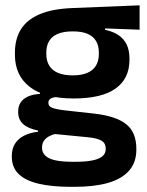

<svg xmlns="http://www.w3.org/2000/svg" viewBox="-20 -530 565 740"><path d="M264 -150.5Q152.5 -150.5 95 -194.8Q37.5 -239 37.5 -319V-326.5Q37.5 -379.5 60.5 -416.8Q83.5 -454 132.5 -475Q181.5 -496 259.5 -499L518 -509.5V-415.5L385 -420.5V-415Q416.5 -408.5 437.2 -394.2Q458 -380 468.5 -357.8Q479 -335.5 479 -304V-299.5Q479 -227 425.5 -188.8Q372 -150.5 264 -150.5ZM258 93.5H272Q311 93.5 336.5 88.2Q362 83 374.8 72.2Q387.5 61.5 387.5 44.5V43Q387.5 22 371.2 12.2Q355 2.5 319 -1L175.5 -15L205 -16.5Q186.5 -13 172.2 -6.2Q158 0.5 150 11.5Q142 22.5 142 38.5V39.5Q142 58 155 70.2Q168 82.5 194 88Q220 93.5 258 93.5ZM251 190Q180 190 129.5 178.2Q79 166.5 52.2 141Q25.5 115.5 25.5 73.5V71.5Q25.5 43 38 23.5Q50.5 4 73.5 -7.5Q96.5 -19 126.5 -22V-27Q88.5 -34.5 69.2 -51.8Q50 -69 50 -99V-99.5Q50 -120.5 59.5 -135Q69 -149.5 87.8 -158Q106.5 -166.5 134 -168V-182.5L242.5 -155.5L207.5 -156.5Q184.5 -156 175.5 -150.2Q166.5 -144.5 166.5 -134V-133.5Q166.5 -120.5 180.5 -114.8Q194.5 -109 227 -105L344.5 -92Q427 -82.5 466.2 -51.5Q505.5 -20.5 505.5 44V46.5Q505.5 96 477.5 127.8Q449.5 159.5 396.8 174.8Q344 190 269 190ZM260.5 -239.5Q294 -239.5 316.2 -249Q338.5 -258.5 349.8 -277Q361 -295.5 361 -322V-327.5Q361 -354 350 -372.2Q339 -390.5 317 -399.8Q295 -409 261.5 -409H260Q224.5 -409 202 -399.2Q179.5 -389.5 169 -371.2Q158.5 -353 158.5 -327.5V-322Q158.5 -295.5 169.8 -277Q181 -258.5 203.8 -249Q226.5 -239.5 260.5 -239.5Z"/></svg>

Font: Anek Tamil Medium SemiBold
Style: Regular
Weight: 600
Version: Version 1.003